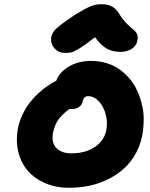

<svg xmlns="http://www.w3.org/2000/svg" viewBox="-20 -914 714 914"><path d="M290 -662.1Q259.8 -662.1 240.5 -682.6Q221.2 -703.1 223.1 -732.9Q224.6 -753.4 243.7 -773.7Q262.7 -793.9 331.1 -839.8Q383.3 -872.1 408.9 -883.1Q434.6 -894 462.9 -894Q495.1 -894 514.9 -882.3Q534.7 -870.6 548.8 -846.2Q560.5 -826.2 575.4 -810.1Q590.3 -793.9 601.1 -785.2Q611.8 -776.4 621.1 -767.3Q630.4 -758.3 633.8 -747.1Q637.2 -735.8 633.8 -720.2Q629.4 -695.8 606.9 -681.4Q584.5 -667 554.2 -667Q516.1 -667 488.5 -682.4Q460.9 -697.8 432.1 -736.8Q387.2 -701.2 359.4 -684.3Q331.5 -667.5 320.1 -664.8Q308.6 -662.1 290 -662.1ZM308.1 -20Q246.6 -20 195.8 -41.7Q145 -63.5 112.5 -100.8Q80.1 -138.2 67.1 -191.4Q54.2 -244.6 65.9 -305.2Q72.8 -338.9 87.9 -370.1Q103 -401.4 121.3 -425Q139.6 -448.7 162.4 -469.7Q185.1 -490.7 206.1 -504.9Q227.1 -519 248 -529.8Q261.7 -569.3 306.9 -596.7Q352.1 -624 415 -624Q453.1 -624 487.5 -613.5Q522 -603 548.6 -584Q575.2 -564.9 597.4 -538.8Q619.6 -512.7 633.5 -481.4Q647.5 -450.2 656 -415Q664.6 -379.9 664.1 -343Q663.6 -306.2 657.2 -269Q632.8 -150.9 536.9 -85.4Q440.9 -20 308.1 -20ZM232.9 -284.2Q223.1 -235.8 247.8 -210Q272.5 -184.1 319.8 -184.1Q386.7 -184.1 431.4 -214.1Q476.1 -244.1 485.8 -293.9Q493.2 -330.1 483.6 -367.9Q474.1 -405.8 451.2 -430.9Q428.2 -456.1 399.9 -456.1Q378.4 -456.1 374 -432.1Q370.6 -414.6 356.2 -404.8Q341.8 -395 323.2 -395H310.1Q273.4 -367.7 256.6 -342.5Q239.7 -317.4 232.9 -284.2Z"/></svg>

Font: Shantell Sans Irregular Bouncy
Style: Italic
Weight: 800
Italic angle: -11.31°
Designer: Stephen Nixon, Anya Danilova, Shantell Martin
Foundry: Arrow Type
Version: Version 1.006;[9816181b4]